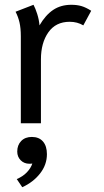

<svg xmlns="http://www.w3.org/2000/svg" viewBox="-20 -515 436 802"><path d="M45 0ZM67 -363Q67 -397 61.5 -421Q56 -445 45 -466L120 -495Q128 -480 135.5 -456.5Q143 -433 145 -409Q170 -452 202 -473.5Q234 -495 278 -495Q302 -495 320.5 -489.5Q339 -484 361 -470L328 -409Q303 -424 271 -424Q213 -424 182 -380Q151 -336 151 -267V0H67ZM50 233Q76 222 92.5 204.5Q109 187 115 168Q111 169 103 169Q81 169 66.5 154.5Q52 140 52 118Q52 91 68.5 74Q85 57 113 57Q143 57 159.5 76Q176 95 176 129Q176 173 147.5 209.5Q119 246 73 267Z"/></svg>

Font: Niramit
Style: Regular
Weight: 400
Version: Version 1.000; ttfautohint (v1.6)